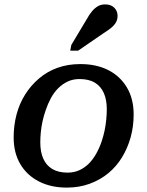

<svg xmlns="http://www.w3.org/2000/svg" viewBox="-20 -839 668 872"><path d="M442 -198Q450 -222 455 -246Q460 -270 462.5 -295Q465 -320 465 -343Q465 -386 451.5 -416.5Q438 -447 411 -463.5Q384 -480 341 -480Q311 -480 287 -468.5Q263 -457 244 -438Q225 -419 211 -393Q197 -367 187 -337Q179 -314 173.5 -289.5Q168 -265 165.5 -240Q163 -215 163 -192Q163 -149 176.5 -118.5Q190 -88 217.5 -71.5Q245 -55 287 -55Q317 -55 341.5 -66.5Q366 -78 384.5 -97Q403 -116 417.5 -142Q432 -168 442 -198ZM42 -215Q42 -269 55 -318.5Q68 -368 94 -409.5Q120 -451 157 -482.5Q194 -514 241 -531Q288 -548 345 -548Q418 -548 472 -520.5Q526 -493 556.5 -441.5Q587 -390 587 -319Q587 -265 573.5 -216Q560 -167 534.5 -125Q509 -83 472 -52.5Q435 -22 387.5 -4.5Q340 13 283 13Q211 13 156.5 -15Q102 -43 72 -94Q42 -145 42 -215ZM374 -752Q386 -774 398.5 -788.5Q411 -803 425 -811Q439 -819 458 -819Q484 -819 499 -804Q514 -789 514 -767Q514 -749 505.5 -735.5Q497 -722 483 -711Q469 -700 450 -688L335 -609H299L304 -635Z"/></svg>

Font: Roboto Serif 20pt Medium
Style: Italic
Weight: 500
Italic angle: -10°
Version: Version 1.008